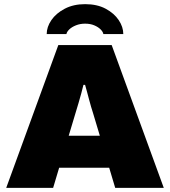

<svg xmlns="http://www.w3.org/2000/svg" viewBox="-20 -905 818 925"><path d="M10 0 261 -688H518L769 0H535L506 -97H265L236 0ZM311 -251H461L428 -361Q424 -373 419 -390Q414 -407 409 -426Q404 -445 399 -463.5Q394 -482 390 -496H382Q378 -478 371.5 -455Q365 -432 358 -407.5Q351 -383 344 -361ZM205 -741Q205 -775 227.5 -808Q250 -841 292 -863Q334 -885 390 -885Q448 -885 489 -863Q530 -841 552 -808Q574 -775 574 -741H478Q476 -752 464.5 -763.5Q453 -775 434 -783Q415 -791 390 -791Q366 -791 346 -783Q326 -775 314 -763.5Q302 -752 300 -741Z"/></svg>

Font: Archivo SemiBold Black
Style: Regular
Weight: 900
Version: Version 2.001